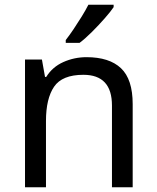

<svg xmlns="http://www.w3.org/2000/svg" viewBox="-20 -786 658 806"><path d="M343 -546Q439 -546 488 -499.5Q537 -453 537 -349V0H450V-343Q450 -472 330 -472Q241 -472 207 -422Q173 -372 173 -278V0H85V-536H156L169 -463H174Q200 -505 246 -525.5Q292 -546 343 -546ZM457 -756Q445 -738 420 -709.5Q395 -681 366.5 -652.5Q338 -624 314 -606H256V-618Q271 -637 288.5 -663Q306 -689 323 -716.5Q340 -744 351 -766H457Z"/></svg>

Font: Noto Sans Nag Mundari
Style: Regular
Weight: 400
Designer: Muthu Nedumaran
Version: Version 1.000; ttfautohint (v1.8.4.7-5d5b)